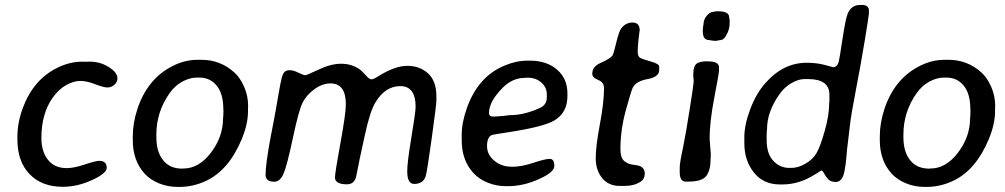

<svg xmlns="http://www.w3.org/2000/svg" viewBox="-20 -733 3971 759"><path d="M48.8 -181.6V-192.4Q48.8 -248.5 70.3 -306.6Q112.3 -418.9 207 -465.3Q256.3 -489.3 305.2 -489.3L315.4 -488.8L335.9 -489.3Q376 -489.3 410.2 -467.8Q444.3 -446.3 444.3 -423.3Q444.3 -409.2 432.4 -398.2Q420.4 -387.2 404.8 -387.2Q389.2 -387.2 356.2 -400.1Q323.2 -413.1 297.4 -413.1Q271.5 -413.1 241.7 -396.7Q211.9 -380.4 187.5 -345.7Q143.6 -282.7 143.6 -187.5Q143.6 -133.8 169.7 -101.1Q195.8 -68.4 243.7 -68.4Q272 -68.4 315.2 -82.8Q358.4 -97.2 372.1 -97.2Q401.9 -97.2 401.9 -69.3Q401.9 -47.9 344 -21.2Q286.1 5.4 228 5.4Q145 5.4 96.9 -44.7Q48.8 -94.7 48.8 -181.6Z M598.1 -201.2V-190.9Q598.1 -132.8 624.8 -99.6Q651.4 -66.4 700.2 -66.4L705.6 -66.9Q766.1 -66.9 814 -129.6Q861.8 -192.4 861.8 -266.1L862.8 -275.9L863.3 -296.4L862.8 -301.8Q862.8 -361.8 836.9 -394Q811 -426.3 768.6 -426.3H757.8Q730.5 -426.3 701.2 -410.6Q671.9 -395 650.4 -364.7Q598.1 -290.5 598.1 -201.2ZM760.7 -496.6H776.4Q851.6 -496.6 907.2 -445.8Q929.2 -425.8 945.1 -390.1Q960.9 -354.5 960.9 -313.5L960.4 -305.7V-297.9Q960.4 -296.9 960.4 -295.9Q960.4 -294.9 960.4 -293.9Q960.4 -242.2 935.5 -182.6Q883.8 -59.1 793.5 -17.6Q743.2 5.9 689.9 5.9H682.1Q642.6 5.9 607.9 -8.5Q573.2 -22.9 551.8 -46.4Q504.9 -98.1 504.9 -178.7V-194.8Q504.9 -247.1 523.7 -303.7Q542.5 -360.4 576.2 -402.6Q609.9 -444.8 659.7 -470.7Q709.5 -496.6 760.7 -496.6Z M1347.2 -320.3Q1347.2 -403.3 1286.6 -403.3Q1254.4 -403.3 1222.9 -380.4Q1191.4 -357.4 1176.3 -327.4Q1161.1 -297.4 1137.7 -187Q1114.3 -76.7 1100.6 -45.7Q1086.9 -14.6 1064 -14.6Q1029.8 -14.6 1029.8 -42Q1029.8 -84 1050.3 -193.4L1061.5 -251.5Q1070.8 -299.8 1079.8 -353.5Q1088.9 -407.2 1093.5 -424.6Q1098.1 -441.9 1105 -448.7Q1111.8 -455.6 1125.5 -455.6Q1139.2 -455.6 1159.9 -445.6Q1180.7 -435.5 1186.3 -435.5Q1191.9 -435.5 1240.2 -458.3Q1288.6 -481 1328.4 -481Q1368.2 -481 1398.9 -460.9Q1408.2 -455.1 1424.1 -437.3Q1439.9 -419.4 1447.8 -419.4Q1455.6 -418.9 1474.1 -430.7Q1540.5 -472.7 1590.1 -472.7Q1639.6 -472.7 1672.4 -442.6Q1705.1 -412.6 1705.1 -352.1V-333.5Q1705.1 -320.8 1686.8 -187.5Q1668.5 -54.2 1662.6 -36.1Q1652.8 -5.9 1617.2 -5.9Q1589.8 -5.9 1589.8 -56.2Q1589.8 -89.4 1605 -182.4Q1620.1 -275.4 1621.6 -292L1623 -310.1Q1623 -392.6 1562.5 -392.6Q1502 -392.6 1462.9 -326.2Q1442.4 -291 1422.9 -201.4Q1403.3 -111.8 1401.4 -102.5L1397.9 -84.5Q1394 -65.9 1390.6 -48.3L1386.7 -30.3Q1377.9 -4.4 1351.6 -4.4Q1304.2 -4.4 1304.2 -31.7Q1304.2 -49.8 1325.7 -167.2Q1347.2 -284.7 1347.2 -320.3Z M2066.4 -425.8H2059.6L2056.2 -425.3Q2006.3 -425.3 1968.3 -387.2Q1913.1 -332 1913.1 -286.6Q1913.1 -272 1930.7 -272H1936.5L1939.9 -272.5L1971.7 -274.9Q1990.7 -277.8 1997.1 -277.8Q2051.8 -277.8 2114.3 -306.2Q2141.6 -318.4 2141.6 -348.1V-360.4Q2141.6 -387.7 2120.1 -406.7Q2098.6 -425.8 2066.4 -425.8ZM1989.7 2.9H1979Q1942.9 2.9 1908.9 -10.5Q1875 -23.9 1852.1 -48.3Q1805.2 -98.6 1805.2 -178.7V-199.7Q1805.2 -249 1826.2 -307.6Q1870.6 -430.7 1974.1 -473.6Q2020.5 -493.2 2064.9 -493.2H2075.7Q2141.1 -493.2 2182.1 -457.8Q2223.1 -422.4 2223.1 -363.3V-353Q2223.1 -287.6 2171.4 -256.8Q2129.9 -231.9 1990.7 -210.4Q1933.1 -201.7 1926.3 -199.7Q1905.3 -193.4 1905.3 -155.3Q1905.3 -117.2 1941.9 -91.8Q1967.8 -73.7 2004.6 -73.7Q2041.5 -73.7 2088.4 -89.4Q2135.3 -105 2153.3 -105Q2171.4 -105 2171.4 -76.7Q2171.4 -52.2 2109.9 -24.7Q2048.3 2.9 1989.7 2.9Z M2585.9 -470.2V-456.1Q2585.9 -428.7 2540 -420.4Q2494.1 -412.1 2481 -385.7Q2475.1 -374 2453.9 -296.6Q2432.6 -219.2 2432.6 -144Q2432.6 -109.9 2446.8 -97.2Q2460.9 -84.5 2482.7 -81.8Q2504.4 -79.1 2510.7 -76.2Q2528.8 -67.4 2528.8 -46.6Q2528.8 -25.9 2513.7 -15.6Q2488.3 2 2447.8 2H2429.7Q2385.7 2 2360.4 -29.1Q2335 -60.1 2335 -107.7Q2335 -155.3 2351.3 -241.2Q2367.7 -327.1 2367.7 -385.3Q2367.7 -407.7 2344.5 -417Q2321.3 -426.3 2321.3 -441.9Q2321.3 -469.7 2353.5 -483.9Q2395 -502 2402.3 -515.6Q2405.8 -522 2416.3 -565.2Q2426.8 -608.4 2435.1 -619.6Q2452.6 -644 2480.7 -644Q2508.8 -644 2508.8 -612.8L2507.3 -603.5L2503.9 -574.7Q2501 -546.9 2501 -528.8Q2501 -510.7 2509.5 -505.1Q2518.1 -499.5 2552 -490Q2585.9 -480.5 2585.9 -470.2Z M2864.3 -639.2Q2864.3 -612.8 2846.7 -586.4Q2838.4 -574.2 2825.2 -574.2L2812 -571.8H2802.7L2793.5 -572.8L2782.7 -574.7Q2758.3 -574.7 2758.3 -608.9V-616.7L2759.3 -626.5L2761.2 -638.2Q2761.2 -655.8 2774.2 -671.1Q2787.1 -686.5 2801.3 -686.5Q2804.2 -687.5 2806.2 -687.5L2813 -688.5H2818.4Q2862.3 -688.5 2862.3 -665.5Q2863.3 -661.6 2863.3 -660.2L2864.3 -652.8ZM2701.7 -15.1H2689.9Q2667 -15.1 2667 -53.2V-69.8Q2667 -89.8 2679.7 -147.5Q2691.4 -205.1 2707 -304.7Q2722.2 -401.4 2722.2 -409.7L2721.7 -420.9L2720.7 -430.7V-440.9Q2720.7 -469.2 2732.2 -480Q2743.7 -490.7 2776.4 -490.7L2781.7 -490.2Q2822.3 -490.2 2822.3 -466.3V-455.1Q2822.3 -442.4 2803.7 -346.9Q2785.2 -251.5 2785.2 -184.6L2790 -122.6L2789.1 -104Q2789.1 -59.6 2772 -37.4Q2754.9 -15.1 2701.7 -15.1Z M3010.7 -179.2Q3010.7 -125.5 3036.9 -97.4Q3063 -69.3 3099.6 -69.3H3109.4Q3134.8 -69.3 3163.6 -85.7Q3192.4 -102.1 3207.3 -127Q3222.2 -151.9 3240 -214.6Q3257.8 -277.3 3257.8 -323.2L3258.8 -333.5V-358.4Q3258.8 -420.4 3174.8 -420.4H3159.7Q3137.2 -420.4 3109.6 -405Q3082 -389.6 3061.5 -360.8Q3012.2 -291 3012.2 -223.1L3011.2 -212.9L3010.7 -198.2ZM3168.9 -484.9Q3209 -484.9 3241 -476.1Q3272.9 -467.3 3273.4 -467.3Q3289.1 -467.3 3295.4 -487.8Q3297.9 -495.6 3310.3 -577.9Q3322.8 -660.2 3331.1 -679.2Q3345.7 -713.4 3379.4 -713.4H3388.2Q3415 -713.4 3415 -690.4V-680.7Q3415 -672.4 3398.4 -572.3Q3381.8 -472.2 3363 -375Q3344.2 -277.8 3339.8 -237.1Q3335.4 -196.3 3331.8 -169.4Q3328.1 -142.6 3325.9 -112.5Q3323.7 -82.5 3317.9 -54.2Q3309.6 -13.7 3283.7 -13.7Q3264.2 -13.7 3254.4 -23.9Q3244.6 -34.2 3238.3 -46.6Q3231.9 -59.1 3226.6 -59.1Q3226.1 -59.1 3201.7 -43.5Q3139.6 -3.9 3073.7 -3.9H3062.5Q2997.6 -3.9 2960 -51.3Q2922.4 -98.6 2922.4 -167.5V-189.9Q2922.4 -239.7 2945.8 -301.5Q2969.2 -363.3 3005.4 -404.3Q3076.2 -484.9 3168.9 -484.9Z M3551.3 -201.2V-190.9Q3551.3 -132.8 3577.9 -99.6Q3604.5 -66.4 3653.3 -66.4L3658.7 -66.9Q3719.2 -66.9 3767.1 -129.6Q3814.9 -192.4 3814.9 -266.1L3815.9 -275.9L3816.4 -296.4L3815.9 -301.8Q3815.9 -361.8 3790 -394Q3764.2 -426.3 3721.7 -426.3H3710.9Q3683.6 -426.3 3654.3 -410.6Q3625 -395 3603.5 -364.7Q3551.3 -290.5 3551.3 -201.2ZM3713.9 -496.6H3729.5Q3804.7 -496.6 3860.4 -445.8Q3882.3 -425.8 3898.2 -390.1Q3914.1 -354.5 3914.1 -313.5L3913.6 -305.7V-297.9Q3913.6 -296.9 3913.6 -295.9Q3913.6 -294.9 3913.6 -293.9Q3913.6 -242.2 3888.7 -182.6Q3836.9 -59.1 3746.6 -17.6Q3696.3 5.9 3643.1 5.9H3635.3Q3595.7 5.9 3561 -8.5Q3526.4 -22.9 3504.9 -46.4Q3458 -98.1 3458 -178.7V-194.8Q3458 -247.1 3476.8 -303.7Q3495.6 -360.4 3529.3 -402.6Q3563 -444.8 3612.8 -470.7Q3662.6 -496.6 3713.9 -496.6Z"/></svg>

Font: Averia Sans Libre
Style: Italic
Weight: 400
Italic angle: -7.90001°
Version: Version 1.002